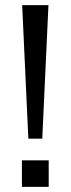

<svg xmlns="http://www.w3.org/2000/svg" viewBox="-20 -725 274 745"><path d="M90 -187 66 -705H168L144 -187ZM65 0V-103H169V0Z"/></svg>

Font: Nunito Sans 11pt
Style: Regular
Weight: 400
Version: Version 3.101;gftools[0.9.27]